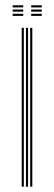

<svg xmlns="http://www.w3.org/2000/svg" viewBox="-20 -705 204 725"><path d="M94 0V-600H102V0ZM62 0V-600H70V0ZM78 0V-600H86V0ZM97.8 -677V-685H137.8V-677ZM27.8 -645V-653H67.8V-645ZM27.8 -661V-669H67.8V-661ZM27.8 -677V-685H67.8V-677ZM97.8 -645V-653H137.8V-645ZM97.8 -661V-669H137.8V-661Z"/></svg>

Font: Big Shoulders Inline Text Thin Thin
Style: Regular
Weight: 250
Version: Version 2.002